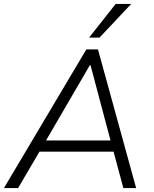

<svg xmlns="http://www.w3.org/2000/svg" viewBox="-25 -956 784 976"><path d="M-5 0 414 -705H473L667 0H602L548 -201L579 -185H147L185 -201L67 0ZM432 -625 202 -230 179 -242H565L540 -230L435 -625ZM428 -765 563 -936H642L481 -765Z"/></svg>

Font: Nunito Sans 10pt Light
Style: Italic
Weight: 300
Italic angle: -9°
Designer: Vernon Adams
Foundry: Vernon Adams
Version: Version 3.101;gftools[0.9.27]